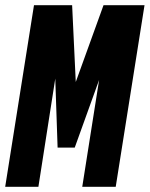

<svg xmlns="http://www.w3.org/2000/svg" viewBox="-39 -720 577 740"><path d="M-19 0 92 -700H239L253 -404L360 -700H518L407 0H278L343 -412L249 -151H183L174 -417L109 0Z"/></svg>

Font: Georama ExtraCondensed ExtraBold
Style: Italic
Weight: 800
Width: 2
Italic angle: -9°
Designer: Jean-Baptiste Levee
Foundry: Production Type
Version: Version 1.000